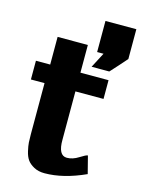

<svg xmlns="http://www.w3.org/2000/svg" viewBox="-113 -794 643 871"><g transform="rotate(15 208.5 -358.5)"><path d="M14 -384V-472H81V-602H223V-472H355V-384H223V-158Q222 -83 263 -83Q290 -83 317.5 -100.5Q345 -118 353 -118L374 -36Q271 11 183 11Q154 11 133 -0.5Q112 -12 101.5 -27Q91 -42 85.5 -66Q80 -90 79 -105.5Q78 -121 78 -144V-384ZM265 -511 302 -582H272V-728H417V-588Q406 -575 383 -549.5Q360 -524 348 -511Z"/></g></svg>

Font: Coval
Style: Black
Weight: 1000
Foundry: Context Ltd
Version: Version 001.000